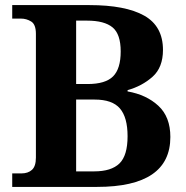

<svg xmlns="http://www.w3.org/2000/svg" viewBox="-20 -734 732 754"><path d="M28 0V-53H64Q90 -53 105.5 -67Q121 -81 121 -115V-601Q121 -638 102.5 -649.5Q84 -661 62 -661H28V-714H331Q473 -714 546.5 -672.5Q620 -631 620 -538Q620 -469 579 -432.5Q538 -396 481 -380V-375Q555 -362 602 -318.5Q649 -275 649 -196Q649 0 361 0ZM324 -404Q394 -404 424 -434Q454 -464 454 -532Q454 -600 422 -626.5Q390 -653 322 -653H279V-404ZM350 -61Q417 -61 449 -92Q481 -123 481 -199Q481 -273 451 -308Q421 -343 352 -343H279V-61Z"/></svg>

Font: Noto Serif Gurmukhi
Style: Bold
Weight: 700
Designer: Vaibhav Singh and the Monotype Design Team
Foundry: Monotype Imaging Inc.
Version: Version 2.004; ttfautohint (v1.8.4.7-5d5b)